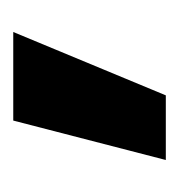

<svg xmlns="http://www.w3.org/2000/svg" viewBox="-10 -152 276 297"><g transform="rotate(-90 128.5 -4.0)"><path d="M29 114 90 -122H227L129 114Z"/></g></svg>

Font: Figtree
Style: Bold
Weight: 700
Designer: Erik Kennedy
Foundry: Erik Kennedy
Version: Version 2.001;gftools[0.9.30]